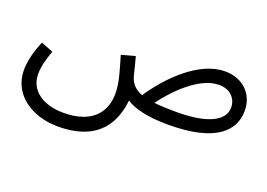

<svg xmlns="http://www.w3.org/2000/svg" viewBox="-90 -605 1486 1067"><g transform="rotate(20 653.0 -71.0)"><path d="M313 232C560 232 623 88 637 -39C680 -10 758 13 887 13C1169 13 1261 -87 1261 -205C1261 -301 1193 -374 1084 -374C933 -374 783 -224 695 -92C657 -106 634 -128 621 -160C613 -180 609 -208 588 -284L507 -262C530 -183 553 -114 553 -49C553 50 498 150 316 150C203 150 112 97 112 -6C112 -46 123 -92 144 -148L72 -176C43 -105 30 -47 30 1C30 147 162 232 313 232ZM1078 -292C1153 -292 1184 -240 1184 -197C1184 -113 1081 -69 905 -69C853 -69 810 -71 774 -75C832 -155 959 -292 1078 -292Z"/></g></svg>

Font: Noto Sans Math
Style: Regular
Weight: 400
Designer: Monotype Design Team, Delve Withrington, Jeff Kellem
Foundry: Monotype Imaging Inc., Delve Fonts LLC
Version: Version 3.000